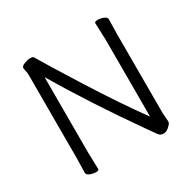

<svg xmlns="http://www.w3.org/2000/svg" viewBox="-158 -872 1054 1048"><g transform="rotate(-30 369.0 -347.5)"><path d="M178 1Q178 11 160 11Q142 11 123 3.5Q104 -4 104 -17L106 -106V-641L99 -678Q99 -692 121.5 -700Q144 -708 154.5 -708Q165 -708 171 -707Q177 -706 181 -698Q213 -642 333.5 -450.5Q454 -259 566 -104V-589L562 -695Q562 -705 581 -705Q600 -705 618.5 -697.5Q637 -690 637 -677L635 -588V-87L639 -32Q639 -22 629 -12Q607 13 585.5 13Q564 13 554.5 -1Q545 -15 519 -51Q328 -321 175 -579V-105Z"/></g></svg>

Font: LXGW WenKai TC
Style: Regular
Weight: 400
Designer: LXGW / Fontworks Inc.
Foundry: LXGW / Fontworks Inc.
Version: Version 1.330